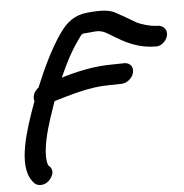

<svg xmlns="http://www.w3.org/2000/svg" viewBox="-51 -735 781 813"><g transform="rotate(-5 339.0 -328.5)"><path d="M56 9C58 12 67 28 90 28C118 28 138 3 143 -17C146 -31 139 -41 136 -45H135L129 -52C124 -59 120 -84 123 -113C128 -171 150 -239 173 -304L179 -321C249 -341 330 -368 416 -368L467 -369C489 -369 514 -387 520 -412C526 -436 511 -455 487 -455L436 -454C357 -454 283 -437 218 -417C243 -475 272 -530 301 -569C318 -594 318 -596 336 -596H337L369 -599C395 -602 412 -596 428 -586C473 -560 524 -522 603 -515L622 -514C647 -510 672 -533 677 -556C682 -579 668 -595 651 -599L650 -600L630 -601C606 -603 573 -613 554 -622C533 -634 508 -650 485 -662C476 -667 465 -674 453 -678C421 -688 383 -685 351 -682C294 -677 260 -648 231 -607C188 -546 150 -466 116 -384C96 -369 88 -347 94 -327L90 -317C54 -217 -1 -61 56 9Z"/></g></svg>

Font: Stray Cat
Style: BlkObl
Weight: 900
Version: Version 1.0